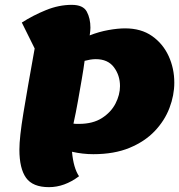

<svg xmlns="http://www.w3.org/2000/svg" viewBox="-20 -746 739 792"><path d="M182 26Q115 26 87.5 -12.5Q60 -51 60 -129Q60 -179 76.5 -279.5Q93 -380 123 -546L70 -653Q117 -683 170 -704.5Q223 -726 276 -726Q323 -726 338 -698Q353 -670 353 -632Q353 -620 350 -600Q388 -615 427 -622Q466 -629 496 -629Q562 -629 607 -597.5Q652 -566 675.5 -515Q699 -464 699 -405Q699 -353 679 -300.5Q659 -248 618 -205Q577 -162 514 -136Q451 -110 365 -110Q343 -110 321 -112.5Q299 -115 277 -120Q283 -53 306 -19Q246 26 182 26ZM306 -235Q363 -235 400.5 -259Q438 -283 456.5 -319Q475 -355 475 -391Q475 -435 450 -468.5Q425 -502 375 -502Q364 -502 352 -500Q340 -498 329 -495Q325 -464 317.5 -420.5Q310 -377 301.5 -329Q293 -281 283 -236Q288 -235 293.5 -235Q299 -235 306 -235Z"/></svg>

Font: Lemon
Style: Regular
Weight: 400
Designer: Eduardo Rodriguez Tunni
Foundry: Eduardo Rodriguez Tunni
Version: Version 1.003; ttfautohint (v1.8.4.7-5d5b);gftools[0.9.24]